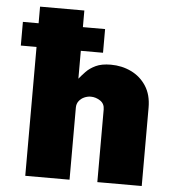

<svg xmlns="http://www.w3.org/2000/svg" viewBox="-53 -791 752 840"><g transform="rotate(5 323.0 -371.5)"><path d="M381 -670V-566H20V-670ZM89 0V-743H283.5V-443.5Q295.5 -458.5 311.8 -475.5Q328 -492.5 353.8 -504.8Q379.5 -517 420 -517Q468.5 -517 509.5 -497.2Q550.5 -477.5 575.5 -439Q600.5 -400.5 600.5 -344V0H405.5V-319Q405.5 -344.5 386 -357.2Q366.5 -370 344.5 -370Q330.5 -370 316.2 -363.8Q302 -357.5 292.8 -345.5Q283.5 -333.5 283.5 -316.5V0Z"/></g></svg>

Font: Public Sans Black
Style: Regular
Weight: 900
Designer: The Public Sans Project Authors: Dan O. Williams and USWDS (Libre Franklin designed by Pablo Impallari and Rodrigo Fuenz
Version: Version 1.007